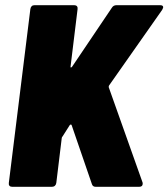

<svg xmlns="http://www.w3.org/2000/svg" viewBox="-20 -720 649 740"><path d="M14 -15 97 -685Q98 -692 102 -696Q106 -700 113 -700H266Q273 -700 276.5 -696Q280 -692 279 -685L252 -464Q251 -460 253.5 -460Q256 -460 258 -463L411 -690Q417 -700 429 -700H597Q609 -700 609 -692Q609 -690 605 -682L400 -390Q399 -388 399 -384L529 -18Q530 -16 530 -12Q530 0 516 0H349Q337 0 334 -11L256 -238Q255 -240 253 -240Q251 -240 249 -238L221 -194Q220 -193 219 -191.5Q218 -190 218 -188L197 -15Q196 -8 191.5 -4Q187 0 180 0H27Q20 0 16.5 -4Q13 -8 14 -15Z"/></svg>

Font: Barlow Semi Condensed Black
Style: Italic
Weight: 900
Width: 4
Italic angle: -7°
Designer: Jeremy Tribby
Foundry: Tribby Type
Version: Version 1.408